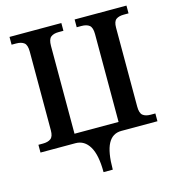

<svg xmlns="http://www.w3.org/2000/svg" viewBox="-131 -825 1049 1145"><g transform="rotate(-15 394.0 -252.0)"><path d="M249 0H33V-48H61Q92 -48 109.5 -61Q127 -74 127 -112V-598Q127 -639 110 -652.5Q93 -666 61 -666H33V-714H353V-666H323Q292 -666 275 -652.5Q258 -639 258 -598V-56H530V-598Q530 -639 513 -652.5Q496 -666 464 -666H435V-714H755V-666H726Q695 -666 678 -653.5Q661 -641 661 -603V-116Q661 -75 678 -61.5Q695 -48 726 -48H755V0H532Q477 0 450 50.5Q423 101 423 210H366Q366 104 335 52Q304 0 249 0Z"/></g></svg>

Font: Noto Serif SemiBold
Style: Regular
Weight: 600
Designer: Monotype Design Team
Foundry: Monotype Imaging Inc.
Version: Version 1.001